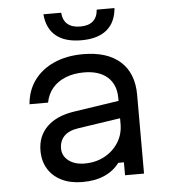

<svg xmlns="http://www.w3.org/2000/svg" viewBox="-57 -879 864 947"><g transform="rotate(-5 375.0 -405.5)"><path d="M537 -370V-284L316 -251Q268 -244 245 -220Q222 -196 222 -159Q222 -122 252.5 -98.5Q283 -75 332 -75Q387 -75 430.5 -98.5Q474 -122 499.5 -162.5Q525 -203 525 -254V-382Q525 -449 483.5 -486Q442 -523 367 -523Q316 -523 276 -507Q236 -491 211 -461.5Q186 -432 178 -390H86Q92 -459 128.5 -508.5Q165 -558 227 -585.5Q289 -613 370 -613Q490 -613 554.5 -555Q619 -497 619 -390V0H525V-64H497Q469 -26 423 -5.5Q377 15 314 15Q254 15 210.5 -6.5Q167 -28 143.5 -66.5Q120 -105 120 -157Q120 -229 167.5 -275.5Q215 -322 304 -335ZM281 -826Q284 -788 306.5 -769Q329 -750 369 -750Q410 -750 432 -769Q454 -788 457 -826H545Q539 -755 494.5 -718.5Q450 -682 369 -682Q288 -682 243.5 -718.5Q199 -755 193 -826Z"/></g></svg>

Font: Martian Mono SemiExpanded Light
Style: Regular
Weight: 300
Width: 6
Monospace: yes
Designer: Roman Shamin
Foundry: Evil Martians
Version: Version 0.930